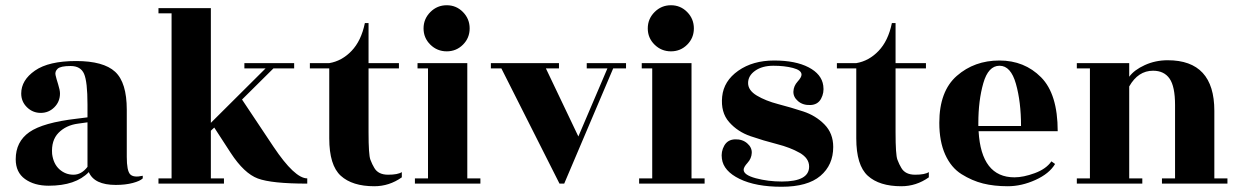

<svg xmlns="http://www.w3.org/2000/svg" viewBox="-20 -701 4736 733"><path d="M422 5Q340 5 319 -44Q269 8 166 8Q111 8 75.5 -17.5Q40 -43 40 -93Q40 -160 92 -196.5Q144 -233 274 -248L314 -253V-302Q314 -389 301 -419Q288 -449 249.5 -449Q211 -449 200 -438.5Q189 -428 192 -414.5Q195 -401 202 -379Q209 -357 209 -344Q209 -313 187.5 -291.5Q166 -270 135.5 -270Q105 -270 83 -291.5Q61 -313 61 -344Q61 -395 113.5 -431.5Q166 -468 270.5 -468Q375 -468 419.5 -427Q464 -386 464 -282V-102Q464 -49 477 -35.5Q490 -22 525 -30V-20Q515 -10 487 -2.5Q459 5 422 5ZM314 -64V-234L278 -229Q232 -223 203.5 -194Q175 -165 179 -113Q184 -75 207 -54.5Q230 -34 260.5 -34Q291 -34 314 -64Z M1153 -20V0Q1017 0 964.5 -19.5Q912 -39 861 -117L798 -214L785 -202V-20H835V0H585V-20H635V-650H585V-670H785V-232L994 -440H913V-460H1103V-440H1024L904 -321L1024 -141Q1105 -20 1153 -20Z M1387 -440V-196Q1387 -110 1394 -91.5Q1401 -73 1409 -60Q1424 -34 1461.5 -34Q1499 -34 1514 -44V-24Q1466 10 1409 10Q1325 10 1281 -30Q1237 -70 1237 -173V-440H1163V-460H1237Q1285 -468 1322 -506.5Q1359 -545 1373 -613H1387V-460H1503V-440Z M1764 -20H1814V0H1564V-20H1614V-440H1574V-460H1764ZM1773 -592.5Q1773 -556 1747.5 -530.5Q1722 -505 1685.5 -505Q1649 -505 1623 -530.5Q1597 -556 1597 -592.5Q1597 -629 1623 -655Q1649 -681 1685.5 -681Q1722 -681 1747.5 -655Q1773 -629 1773 -592.5Z M2370 -460V-440H2321L2134 0H2116L1894 -440H1854V-460H2114V-440H2064L2188 -180L2299 -440H2220V-460Z M2620 -20H2670V0H2420V-20H2470V-440H2430V-460H2620ZM2629 -592.5Q2629 -556 2603.5 -530.5Q2578 -505 2541.5 -505Q2505 -505 2479 -530.5Q2453 -556 2453 -592.5Q2453 -629 2479 -655Q2505 -681 2541.5 -681Q2578 -681 2603.5 -655Q2629 -629 2629 -592.5Z M2965 -8Q3069 -8 3069 -65Q3069 -97 3033 -117.5Q2997 -138 2946 -151Q2895 -164 2845.5 -181Q2796 -198 2763.5 -235Q2731 -272 2737 -332Q2743 -392 2798.5 -431Q2854 -470 2935.5 -470Q3017 -470 3067 -444Q3117 -418 3123 -374Q3127 -347 3114.5 -324Q3102 -301 3073.5 -300Q3045 -299 3026.5 -315Q3008 -331 3009 -352Q3010 -373 3025 -389.5Q3040 -406 3040 -416Q3040 -433 3007.5 -441.5Q2975 -450 2932.5 -450Q2890 -450 2863 -431Q2836 -412 2836 -384Q2836 -356 2869.5 -336Q2903 -316 2951 -303.5Q2999 -291 3046.5 -275.5Q3094 -260 3127.5 -226Q3161 -192 3161 -140Q3161 -71 3112 -29.5Q3063 12 2964 12Q2865 12 2803.5 -18Q2742 -48 2736 -95Q2732 -122 2745 -145Q2758 -168 2786 -169Q2814 -170 2832.5 -154Q2851 -138 2850 -117Q2849 -96 2834 -79.5Q2819 -63 2819 -53Q2819 -33 2865.5 -20.5Q2912 -8 2965 -8Z M3399 -440V-196Q3399 -110 3406 -91.5Q3413 -73 3421 -60Q3436 -34 3473.5 -34Q3511 -34 3526 -44V-24Q3478 10 3421 10Q3337 10 3293 -30Q3249 -70 3249 -173V-440H3175V-460H3249Q3297 -468 3334 -506.5Q3371 -545 3385 -613H3399V-460H3515V-440Z M4018 -200H3716Q3726 -24 3853 -24Q3887 -24 3930.5 -40Q3974 -56 3994 -85L4008 -75Q3986 -38 3933 -14Q3880 10 3827.5 10Q3775 10 3733 -0.5Q3691 -11 3651 -36Q3611 -61 3588.5 -111Q3566 -161 3566 -232Q3566 -353 3633 -411.5Q3700 -470 3795.5 -470Q3891 -470 3954.5 -406Q4018 -342 4018 -200ZM3715 -220H3878Q3878 -312 3858.5 -381Q3839 -450 3796 -450Q3753 -450 3734 -383.5Q3715 -317 3715 -231Z M4616 -20H4666V0H4416V-20H4466V-300Q4466 -371 4445 -401Q4424 -431 4382 -431Q4325 -431 4291 -371V-20H4341V0H4091V-20H4141V-440H4091V-460H4291V-408Q4310 -434 4350.5 -452.5Q4391 -471 4438 -471Q4616 -471 4616 -278Z"/></svg>

Font: Rozha One
Style: Regular
Weight: 400
Designer: Tim Donaldson, Indian Type Foundry
Foundry: Indian Type Foundry
Version: Version 1.301;PS 1.0;hotconv 1.0.78;makeotf.lib2.5.61930; tt